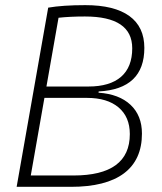

<svg xmlns="http://www.w3.org/2000/svg" viewBox="-20 -723 626 743"><path d="M44.4 0 166.5 -693.4Q222.7 -703.1 310.1 -703.1Q422.4 -703.1 480.5 -661.1Q538.6 -619.1 538.6 -537.6Q538.6 -378.4 361.8 -369.1L361.3 -364.3Q440.9 -358.9 485.1 -317.4Q529.3 -275.9 529.3 -206.1Q529.3 -104.5 459.7 -52.2Q390.1 0 254.4 0ZM99.1 -43.9H264.2Q482.4 -43.9 482.4 -204.1Q482.4 -270.5 438.7 -307.4Q395 -344.2 316.4 -344.2H151.9ZM159.7 -388.2H322.3Q405.3 -388.2 448.5 -425.8Q491.7 -463.4 491.7 -536.1Q491.7 -659.2 308.6 -659.2Q251 -659.2 206.5 -654.3Z"/></svg>

Font: Cascadia Mono NF ExtraLight
Style: Italic
Weight: 200
Italic angle: -10°
Monospace: yes
Designer: Aaron Bell
Foundry: Saja Typeworks
Version: Version 2404.023; ttfautohint (v1.8.4)